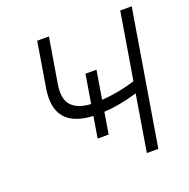

<svg xmlns="http://www.w3.org/2000/svg" viewBox="-129 -851 963 976"><g transform="rotate(-20 353.0 -363.5)"><path d="M406.6 -485.8 381 -332Q469.5 -337.7 562.9 -366.1L622.9 -727.3H685L564.3 0H502.1L552.6 -304.7Q453.8 -275.2 371.1 -271L351.9 -154.8H292.3L311.4 -270.2Q99.1 -280.2 133.9 -486.2L173.7 -727.3H237.2L197.1 -486.2Q183.6 -408.4 216.1 -371.6Q248.6 -334.9 321.4 -331L346.9 -485.8Z"/></g></svg>

Font: Karasuma Gothic
Style: Light Italic
Weight: 300
Italic angle: 9.39998°
Designer: Rasmus Andersson / Ryoko Nishizuka
Foundry: rsms
Version: Version 1.00